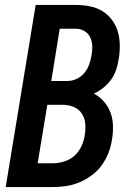

<svg xmlns="http://www.w3.org/2000/svg" viewBox="-20 -755 540 775"><path d="M3 0 124 -735H286Q315 -735 343 -729.5Q371 -724 393.5 -710Q416 -696 432 -674.5Q448 -653 455.5 -627.5Q463 -602 463.5 -573.5Q464 -545 459 -516Q456 -495 449 -474Q442 -453 429 -434.5Q416 -416 398 -401.5Q380 -387 359 -377Q382 -365 399.5 -345Q417 -325 426 -300.5Q435 -276 436 -248Q437 -220 432 -192Q428 -165 418 -138.5Q408 -112 391 -88.5Q374 -65 350.5 -47.5Q327 -30 300.5 -19Q274 -8 247 -4Q220 0 193 0ZM187 -428H252Q270 -428 288 -436Q306 -444 319 -459Q332 -474 339 -492.5Q346 -511 349 -529Q353 -549 352.5 -568Q352 -587 344.5 -603.5Q337 -620 321 -629.5Q305 -639 286 -639H221ZM132 -96H193Q215 -96 238.5 -103Q262 -110 280 -126Q298 -142 308.5 -164.5Q319 -187 322 -209Q326 -233 324 -256Q322 -279 310 -297Q298 -315 277 -323.5Q256 -332 232 -332H171Z"/></svg>

Font: Iosevka Term Curly
Style: Bold Italic
Weight: 700
Italic angle: -9°
Designer: Belleve Invis
Foundry: Belleve Invis
Version: Version 32.3.0